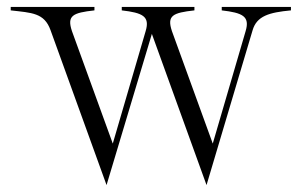

<svg xmlns="http://www.w3.org/2000/svg" viewBox="-20 -520 872 555"><path d="M126 -433 288 15 419 -422 577 15 710 -432C722 -474 758 -484 821 -490V-500H621V-490C681 -483 703 -473 690 -430L595 -105L477 -430C462 -475 479 -483 542 -490V-500H332V-490C392 -483 414 -473 401 -430L306 -105L188 -430C173 -475 190 -483 253 -490V-500H11V-490C72 -483 108 -483 126 -433Z"/></svg>

Font: Sprat Condensed Light
Style: Regular
Weight: 300
Width: 3
Designer: Ethan Nakache
Foundry: Collletttivo
Version: Version 2.000;Glyphs 3.2 (3217)